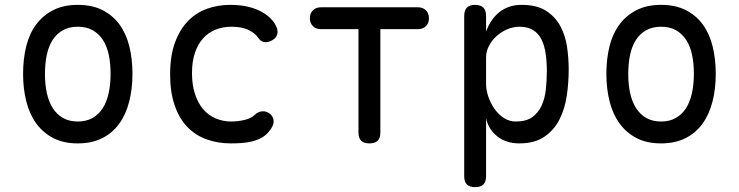

<svg xmlns="http://www.w3.org/2000/svg" viewBox="-20 -580 3040 790"><path d="M300 10Q242 10 200 -11.5Q158 -33 130 -71Q102 -109 88.5 -161.5Q75 -214 75 -276Q75 -338 88 -390Q101 -442 129 -479.5Q157 -517 199.5 -538.5Q242 -560 300 -560Q359 -560 401.5 -538.5Q444 -517 471.5 -479.5Q499 -442 512 -390Q525 -338 525 -276Q525 -214 511.5 -161.5Q498 -109 470.5 -71Q443 -33 400.5 -11.5Q358 10 300 10ZM300 -80Q335 -80 360.5 -94.5Q386 -109 402.5 -134.5Q419 -160 427 -196.5Q435 -233 435 -276Q435 -319 427.5 -354.5Q420 -390 403.5 -415.5Q387 -441 361.5 -455.5Q336 -470 300 -470Q264 -470 238.5 -455.5Q213 -441 196.5 -415.5Q180 -390 172.5 -354Q165 -318 165 -275Q165 -232 173 -196Q181 -160 197.5 -134.5Q214 -109 239.5 -94.5Q265 -80 300 -80Z M680 -274Q680 -351 700 -405Q720 -459 753.5 -493.5Q787 -528 832 -544Q877 -560 927 -560Q965 -560 995 -553.5Q1025 -547 1047.5 -536Q1070 -525 1086 -511Q1102 -497 1111 -482Q1125 -459 1121.5 -442Q1118 -425 1101 -415Q1083 -404 1067 -407Q1051 -410 1042 -425Q1031 -442 1004 -456Q977 -470 933 -470Q897 -470 867 -458Q837 -446 815.5 -422Q794 -398 782 -362.5Q770 -327 770 -279Q770 -230 782.5 -192.5Q795 -155 816.5 -130Q838 -105 868 -92.5Q898 -80 932 -80Q958 -80 986 -86.5Q1014 -93 1029 -108Q1041 -120 1058.5 -122Q1076 -124 1093 -110Q1099 -104 1102.5 -96.5Q1106 -89 1106 -80Q1106 -71 1101 -60.5Q1096 -50 1086 -38Q1073 -22 1055 -12.5Q1037 -3 1016.5 2Q996 7 974 8.5Q952 10 930 10Q875 10 829 -7Q783 -24 750 -58.5Q717 -93 698.5 -147Q680 -201 680 -274Z M1455 -460H1300Q1280 -460 1267.5 -472.5Q1255 -485 1255 -505Q1255 -525 1267.5 -537.5Q1280 -550 1300 -550H1700Q1720 -550 1732.5 -537.5Q1745 -525 1745 -505Q1745 -485 1732.5 -472.5Q1720 -460 1700 -460H1545V-35Q1545 -12 1534 -1Q1523 10 1500 10Q1477 10 1466 -1Q1455 -12 1455 -35Z M1935 -560Q1958 -560 1969 -548.5Q1980 -537 1980 -514V-450Q1989 -475 2002.5 -495Q2016 -515 2034 -529.5Q2052 -544 2075 -552Q2098 -560 2127 -560Q2188 -560 2226 -536Q2264 -512 2285 -473.5Q2306 -435 2313 -388Q2320 -341 2320 -294Q2320 -240 2312 -186Q2304 -132 2282 -88.5Q2260 -45 2220 -17.5Q2180 10 2117 10Q2062 10 2025.5 -19.5Q1989 -49 1980 -94V145Q1980 168 1969 179Q1958 190 1935 190Q1912 190 1901 179Q1890 168 1890 145V-514Q1890 -537 1901 -548.5Q1912 -560 1935 -560ZM2118 -470Q2091 -470 2066 -459Q2041 -448 2022 -430.5Q2003 -413 1991.5 -390.5Q1980 -368 1980 -344V-234Q1980 -210 1989 -183Q1998 -156 2014 -133Q2030 -110 2052.5 -95Q2075 -80 2102 -80Q2145 -80 2170 -98Q2195 -116 2208.5 -145.5Q2222 -175 2226 -212.5Q2230 -250 2230 -288Q2230 -327 2225 -360.5Q2220 -394 2207.5 -418.5Q2195 -443 2173 -456.5Q2151 -470 2118 -470Z M2700 10Q2642 10 2600 -11.5Q2558 -33 2530 -71Q2502 -109 2488.5 -161.5Q2475 -214 2475 -276Q2475 -338 2488 -390Q2501 -442 2529 -479.5Q2557 -517 2599.5 -538.5Q2642 -560 2700 -560Q2759 -560 2801.5 -538.5Q2844 -517 2871.5 -479.5Q2899 -442 2912 -390Q2925 -338 2925 -276Q2925 -214 2911.5 -161.5Q2898 -109 2870.5 -71Q2843 -33 2800.5 -11.5Q2758 10 2700 10ZM2700 -80Q2735 -80 2760.5 -94.5Q2786 -109 2802.5 -134.5Q2819 -160 2827 -196.5Q2835 -233 2835 -276Q2835 -319 2827.5 -354.5Q2820 -390 2803.5 -415.5Q2787 -441 2761.5 -455.5Q2736 -470 2700 -470Q2664 -470 2638.5 -455.5Q2613 -441 2596.5 -415.5Q2580 -390 2572.5 -354Q2565 -318 2565 -275Q2565 -232 2573 -196Q2581 -160 2597.5 -134.5Q2614 -109 2639.5 -94.5Q2665 -80 2700 -80Z"/></svg>

Font: Maple Mono NL
Style: Regular
Weight: 400
Monospace: yes
Designer: subframe7536
Version: Version 7.000